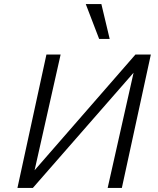

<svg xmlns="http://www.w3.org/2000/svg" viewBox="-20 -927 778 947"><path d="M98 0 106 -36 648 -658H692L684 -620L142 0ZM66 0 209 -658H279L131 0ZM511 0 659 -658H724L581 0ZM469 -735 403 -907H480L521 -735Z"/></svg>

Font: Ysabeau
Style: Italic
Weight: 400
Italic angle: -12°
Designer: Christian Thalmann (Catharsis Fonts)
Version: Version 2.000;gftools[0.9.27.dev2+g8671c4b]